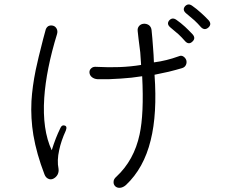

<svg xmlns="http://www.w3.org/2000/svg" viewBox="-20 -851 1040 879"><path d="M422.9 -544.9Q406.2 -546.9 397.5 -538.1Q388.7 -530.3 389.6 -518.6Q390.6 -506.8 399.4 -499Q410.2 -489.3 427.7 -488.3Q481.4 -487.3 532.2 -491.2Q582 -494.1 630.9 -502Q639.6 -330.1 619.1 -235.4Q593.8 -117.2 512.7 -42Q500 -31.2 500 -18.6Q499 -6.8 507.8 2Q516.6 9.8 529.3 8.8Q543 7.8 556.6 -3.9Q638.7 -81.1 669.9 -209Q700.2 -330.1 687.5 -508.8Q720.7 -515.6 752 -522.5Q787.1 -531.2 813.5 -539.1Q826.2 -543 831.1 -553.7Q835.9 -563.5 833 -575.2Q829.1 -585.9 820.3 -591.8Q810.5 -598.6 799.8 -593.8Q766.6 -582 742.2 -576.2Q714.8 -569.3 684.6 -565.4Q683.6 -598.6 680.7 -632.8Q677.7 -677.7 673.8 -713.9Q671.9 -728.5 661.1 -736.3Q650.4 -743.2 637.7 -742.2Q625 -741.2 617.2 -732.4Q608.4 -722.7 610.4 -708L614.3 -672.9Q619.1 -630.9 622.1 -611.3Q625 -578.1 626 -553.7Q579.1 -545.9 527.3 -543.9Q479.5 -542 422.9 -544.9ZM187.5 -709 177.7 -672.9Q153.3 -578.1 143.6 -531.2Q127.9 -454.1 124 -387.7Q120.1 -309.6 132.8 -232.4Q147.5 -146.5 183.6 -52.7Q189.5 -37.1 202.1 -32.2Q212.9 -27.3 224.6 -33.2Q236.3 -39.1 243.2 -50.8Q250 -63.5 248 -78.1Q240.2 -116.2 251 -164.1Q259.8 -206.1 281.2 -252.9Q289.1 -273.4 275.4 -276.4Q262.7 -280.3 255.9 -263.7Q244.1 -239.3 235.4 -216.8Q225.6 -191.4 216.8 -163.1Q172.9 -256.8 182.6 -403.3Q191.4 -533.2 241.2 -695.3Q245.1 -709 239.3 -719.7Q233.4 -730.5 222.7 -733.4Q210.9 -736.3 201.2 -731.4Q190.4 -724.6 187.5 -709ZM788.1 -759.8Q769.5 -773.4 754.9 -757.8Q741.2 -741.2 759.8 -725.6Q783.2 -706.1 796.9 -694.3Q813.5 -678.7 825.2 -665Q842.8 -643.6 860.4 -660.2Q877.9 -675.8 861.3 -694.3Q844.7 -711.9 827.1 -728.5Q806.6 -747.1 788.1 -759.8ZM860.4 -824.2Q841.8 -837.9 827.1 -822.3Q813.5 -805.7 832 -790Q858.4 -767.6 870.1 -757.8Q886.7 -742.2 897.5 -729.5Q915 -709 933.6 -724.6Q951.2 -740.2 934.6 -758.8Q917 -777.3 900.4 -792Q878.9 -811.5 860.4 -824.2Z"/></svg>

Font: GulimChe
Style: Regular
Weight: 400
Monospace: yes
Version: Version 2.21